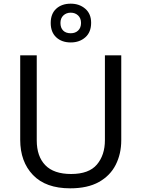

<svg xmlns="http://www.w3.org/2000/svg" viewBox="-20 -1015 771 1045"><path d="M640 -252Q640 -178 610 -118.5Q580 -59 518.5 -24.5Q457 10 362 10Q229 10 159.5 -62.5Q90 -135 90 -254V-714H180V-251Q180 -164 226.5 -116Q273 -68 367 -68Q464 -68 507.5 -119.5Q551 -171 551 -252V-714H640ZM365 -784Q316 -784 286 -812Q256 -840 256 -890Q256 -940 286 -967.5Q316 -995 365 -995Q412 -995 444 -967.5Q476 -940 476 -891Q476 -840 444.5 -812Q413 -784 365 -784ZM365 -834Q390 -834 405.5 -849Q421 -864 421 -890Q421 -916 405 -931Q389 -946 365 -946Q341 -946 325 -931Q309 -916 309 -890Q309 -864 323.5 -849Q338 -834 365 -834Z"/></svg>

Font: Noto Sans Batak
Style: Regular
Weight: 400
Designer: Monotype Design Team
Foundry: Monotype Imaging Inc.
Version: Version 2.002; ttfautohint (v1.8.4.7-5d5b)